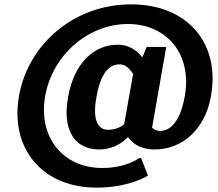

<svg xmlns="http://www.w3.org/2000/svg" viewBox="-20 -740 1000 880"><path d="M549 -170C549 -170 520 -145 475 -145C435 -145 401 -180 422 -295C442 -410 483 -445 528 -445C568 -445 590 -400 590 -400ZM423 120C573 120 658 65 658 65L627 -15H617C617 -15 559 30 449 30C269 30 154 -110 187 -300C221 -490 386 -630 566 -630C746 -630 861 -490 827 -300C806 -180 759 -140 714 -140C689 -140 677 -155 677 -155L742 -525H652L634 -480H629C629 -480 594 -535 519 -535C414 -535 320 -455 292 -295C263 -135 329 -55 434 -55C519 -55 564 -110 564 -110H569C569 -110 599 -55 689 -55C814 -55 920 -145 947 -300C990 -540 841 -720 581 -720C321 -720 110 -540 67 -300C25 -60 173 120 423 120Z"/></svg>

Font: Scada
Style: Bold Italic
Weight: 700
Designer: Jovanny Lemonad
Foundry: Jovanny Lemonad
Version: Version 3.005